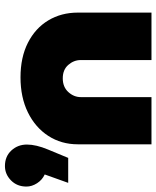

<svg xmlns="http://www.w3.org/2000/svg" viewBox="52 -685 633 777"><g transform="rotate(-90 368.5 -296.5)"><path d="M173 0V-298Q173 -365 207 -417.5Q241 -470 302 -500Q363 -530 444 -530Q525 -530 584 -500Q643 -470 674.5 -417.5Q706 -365 706 -298V0H514V-286Q514 -314 494.5 -336.5Q475 -359 440 -359Q405 -359 384.5 -336.5Q364 -314 364 -286V0ZM17 -337 51 -432Q29 -442 15.5 -463Q2 -484 2 -506Q2 -544 27 -568.5Q52 -593 85 -593Q124 -593 148 -567Q172 -541 172 -504Q172 -467 152 -419L118 -337Z"/></g></svg>

Font: MuseoModerno Black
Style: Regular
Weight: 900
Designer: Pablo Cosgaya, Héctor Gatti, Marcela Romero, and the Authors of The MuseoModerno Project.
Foundry: Omnibus-Type Team
Version: Version 1.001